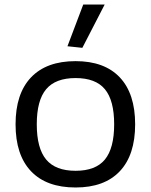

<svg xmlns="http://www.w3.org/2000/svg" viewBox="-20 -821 669 851"><path d="M279 -616 349 -801H444L345 -609ZM315 10Q186 10 117.5 -62Q49 -134 49 -270Q49 -406 117.5 -478Q186 -550 315 -550Q443 -550 511 -478Q579 -406 579 -270Q579 -134 511 -62Q443 10 315 10ZM315 -64Q404 -64 445 -114Q486 -164 486 -270Q486 -376 445 -425.5Q404 -475 315 -475Q226 -475 184.5 -425.5Q143 -376 143 -270Q143 -164 184.5 -114Q226 -64 315 -64Z"/></svg>

Font: Encode Sans Wide
Style: Regular
Weight: 400
Designer: Pablo Impallari, Andres Torresi
Foundry: Pablo Impallari, Andres Torresi
Version: Version 1.000; ttfautohint (v1.00) -l 8 -r 50 -G 200 -x 14 -